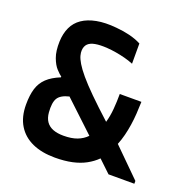

<svg xmlns="http://www.w3.org/2000/svg" viewBox="-148 -997 1153 1159"><g transform="rotate(20 428.5 -417.5)"><path d="M328 -126Q380 -126 415.5 -139.5Q451 -153 476 -179L282 -361Q228 -348 210.5 -319Q193 -290 198 -228Q201 -193 216.5 -170.5Q232 -148 260 -137Q288 -126 328 -126ZM830 0H664L586 -74Q558 -46 520.5 -25.5Q483 -5 434.5 5.5Q386 16 324 16Q240 16 179 -11.5Q118 -39 85 -93Q52 -147 52 -226Q52 -287 65 -329Q78 -371 109 -400.5Q140 -430 194 -452V-457Q181 -466 160.5 -488Q140 -510 125 -550.5Q110 -591 112 -653Q114 -705 132.5 -744.5Q151 -784 187.5 -809Q224 -834 278.5 -844.5Q333 -855 406 -848Q453 -844 493.5 -834Q534 -824 569 -806V-676Q542 -687 513 -694.5Q484 -702 454.5 -707Q425 -712 396 -714Q350 -717 319.5 -711.5Q289 -706 273.5 -691Q258 -676 256 -649Q255 -634 260 -615Q265 -596 281 -569Q297 -542 328.5 -504.5Q360 -467 412.5 -415Q465 -363 542 -293Q554 -334 558 -382Q562 -430 562 -479H701Q700 -440 697.5 -402Q695 -364 689.5 -328Q684 -292 675.5 -258Q667 -224 654 -192L830 -18Z"/></g></svg>

Font: Matangi Black
Style: Regular
Weight: 900
Designer: Prashant Pant
Foundry: The Graphic Ant
Version: Version 3.002